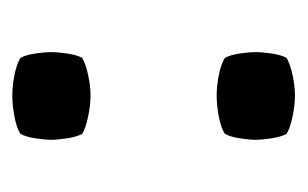

<svg xmlns="http://www.w3.org/2000/svg" viewBox="-113 -374 495 309"><g transform="rotate(90 134.5 -219.5)"><path d="M63.8 -54.5Q63.8 -63.5 66 -79.4Q68.3 -95.4 73.2 -104.4Q83 -110 100.6 -113.8Q118.2 -117.7 134.3 -117.7Q149.3 -117.7 167.6 -113.8Q185.9 -110 195.4 -104.4Q200.3 -95.4 202.7 -79.4Q205 -63.5 205 -54.5Q205 -45.5 202.7 -29.5Q200.3 -13.6 195.4 -4.9Q186.5 1.2 167.9 4.7Q149.3 8.2 134.3 8.2Q118.2 8.2 100.6 4.7Q83 1.2 73.2 -4.9Q68.3 -13.6 66 -29.5Q63.8 -45.5 63.8 -54.5ZM63.8 -383.4Q63.8 -392.4 66 -408.4Q68.3 -424.3 73.2 -433.3Q83 -438.9 100.6 -442.8Q118.2 -446.7 134.3 -446.7Q149.3 -446.7 167.6 -442.8Q185.9 -438.9 195.4 -433.3Q200.3 -424.3 202.7 -408.4Q205 -392.4 205 -383.4Q205 -374.4 202.7 -358.5Q200.3 -342.6 195.4 -333.9Q186.5 -327.8 167.9 -324.2Q149.3 -320.7 134.3 -320.7Q118.2 -320.7 100.6 -324.2Q83 -327.8 73.2 -333.9Q68.3 -342.6 66 -358.5Q63.8 -374.4 63.8 -383.4Z"/></g></svg>

Font: Signika SC
Style: Regular
Weight: 300
Designer: Anna Giedryś
Foundry: Anna Giedryś
Version: Version 2.000